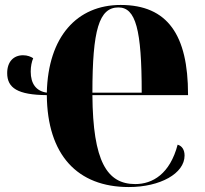

<svg xmlns="http://www.w3.org/2000/svg" viewBox="-20 -745 827 775"><path d="M500 10C627 10 725 -45 725 -117C725 -140 715 -156 697 -161C666 -43 596 -2 526 -2C412 -2 355 -93 353 -361H739V-364C739 -603 657 -725 467 -725C291 -725 174 -597 169 -371C126 -377 104 -407 104 -456C104 -477 108 -496 114 -510C105 -516 91 -522 73 -522C35 -522 9 -496 9 -450C9 -390 51 -362 169 -361C171 -120 292 10 500 10ZM552 -371H353C353 -625 380 -715 458 -715C528 -715 552 -626 552 -371Z"/></svg>

Font: Noto Serif Display Condensed Black
Style: Regular
Weight: 900
Width: 3
Designer: Monotype Design Team
Foundry: Monotype Imaging Inc.
Version: Version 2.009